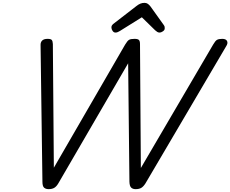

<svg xmlns="http://www.w3.org/2000/svg" viewBox="-20 -1310 1612 1344"><path d="M320 14Q301 14 289 4Q277 -6 277 -38L264 -993Q263 -1014 275 -1026Q287 -1038 313 -1038Q336 -1038 342.5 -1030Q349 -1022 350 -1002L357 -136L856 -998Q872 -1025 884 -1031.5Q896 -1038 922 -1038Q945 -1038 952.5 -1030Q960 -1022 960 -1002L966 -134L1472 -998Q1487 -1024 1499 -1031Q1511 -1038 1536 -1038Q1562 -1038 1569.5 -1022.5Q1577 -1007 1563 -986L998 -26Q984 -4 969 5Q954 14 929 14Q910 14 898.5 3.5Q887 -7 886 -38L877 -867L388 -26Q375 -4 359.5 5Q344 14 320 14ZM788 -1082Q776 -1082 768 -1094Q760 -1106 760 -1117Q760 -1127 763.5 -1132Q767 -1137 771 -1141L934 -1267Q949 -1279 962.5 -1284.5Q976 -1290 992 -1290Q1005 -1290 1015 -1283Q1025 -1276 1034 -1264L1127 -1134Q1132 -1127 1132.5 -1121.5Q1133 -1116 1133 -1111Q1133 -1099 1120 -1090.5Q1107 -1082 1098 -1082Q1088 -1082 1081 -1086.5Q1074 -1091 1066 -1098L973 -1189L819 -1093Q812 -1089 804.5 -1085.5Q797 -1082 788 -1082Z"/></svg>

Font: Playwrite IN
Style: Regular
Weight: 400
Designer: Veronika Burian, José Scaglione
Foundry: TypeTogether
Version: Version 1.002